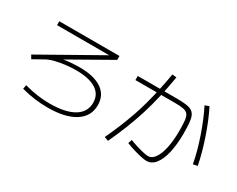

<svg xmlns="http://www.w3.org/2000/svg" viewBox="-106 -1284 2212 1791"><g transform="rotate(30 1000.0 -389.0)"><path d="M480 36Q410 36 341 27Q272 18 196 -2L203 -45Q276 -25 342.5 -15.5Q409 -6 477 -6Q646 -6 736.5 -60Q827 -114 827 -215Q827 -305 753 -352Q679 -399 536 -399Q484 -399 426.5 -392Q369 -385 317.5 -372Q266 -359 230 -338L123 -278L101 -316L770 -694L772 -674H173V-716H821V-674L296 -376L277 -401Q316 -414 364 -422.5Q412 -431 461.5 -435Q511 -439 553 -439Q708 -439 792 -382Q876 -325 876 -217Q876 -96 772 -30Q668 36 480 36Z M1527 6Q1505 6 1465.5 -2.5Q1426 -11 1381.5 -24.5Q1337 -38 1298 -54L1312 -95Q1347 -81 1388 -68.5Q1429 -56 1464.5 -48Q1500 -40 1518 -40Q1558 -40 1589 -83.5Q1620 -127 1637 -206.5Q1654 -286 1654 -394Q1654 -463 1649 -504Q1644 -545 1627.5 -564.5Q1611 -584 1576.5 -590Q1542 -596 1483 -596H1062V-640H1480Q1540 -640 1580 -635Q1620 -630 1644 -616Q1668 -602 1680.5 -574.5Q1693 -547 1697 -502Q1701 -457 1701 -390Q1701 -268 1680 -179Q1659 -90 1620 -42Q1581 6 1527 6ZM1080 7Q1120 -78 1152 -156Q1184 -234 1210.5 -309.5Q1237 -385 1258.5 -464Q1280 -543 1299 -629Q1318 -715 1335 -814L1381 -808Q1360 -685 1336 -580Q1312 -475 1281.5 -377.5Q1251 -280 1212.5 -182.5Q1174 -85 1124 23ZM1919 -183Q1908 -245 1889 -315Q1870 -385 1845.5 -456Q1821 -527 1793.5 -593.5Q1766 -660 1738 -714L1782 -731Q1811 -675 1838.5 -608Q1866 -541 1890.5 -469.5Q1915 -398 1934.5 -327Q1954 -256 1966 -193Z"/></g></svg>

Font: M PLUS 1 Code Light
Style: Regular
Weight: 300
Designer: Coji Morishita
Foundry: UNDERFOREST DESIGN
Version: Version 1.002